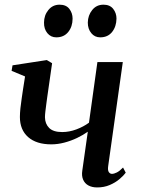

<svg xmlns="http://www.w3.org/2000/svg" viewBox="-20 -790 602 820"><path d="M202.5 -520 181.5 -373.5Q180 -362 177.8 -345.8Q175.5 -329.5 173.8 -314.2Q172 -299 172 -289Q172.5 -261 190 -243.5Q207.5 -226 245.5 -226Q276 -226 306.5 -237.5Q337 -249 360 -266L396 -525H504.5L442 -80.5Q439.5 -62.5 444.8 -55Q450 -47.5 458 -47.5Q467 -47.5 479 -53.5Q491 -59.5 505.5 -74.5L517 -52.5Q507.5 -39.5 490 -24.8Q472.5 -10 448.5 0.2Q424.5 10.5 395 10.5Q373 10.5 357.5 2Q342 -6.5 335 -22.8Q328 -39 331.5 -61.5L355 -227.5Q335.5 -213.5 309.5 -201Q283.5 -188.5 255 -181Q226.5 -173.5 199 -173.5Q135.5 -173.5 100.2 -204.5Q65 -235.5 65 -290.5Q65 -306.5 67.2 -327.8Q69.5 -349 72.8 -370.8Q76 -392.5 78.5 -409.5L87 -463.5L29.5 -487.5L33.5 -511L180 -533.5ZM220.5 -630.5Q197 -630.5 182.2 -648.5Q167.5 -666.5 168 -693.5Q168 -724.5 186.5 -747.2Q205 -770 234.5 -770Q262.5 -770 276.2 -752Q290 -734 290 -710.5Q290 -676.5 271.5 -653.5Q253 -630.5 220.5 -630.5ZM408 -630.5Q384.5 -630.5 369.8 -648.5Q355 -666.5 355 -693.5Q355.5 -724.5 373.8 -747.2Q392 -770 422 -770Q449.5 -770 463.5 -752Q477.5 -734 477.5 -710.5Q477 -676.5 458.8 -653.5Q440.5 -630.5 408 -630.5Z"/></svg>

Font: Merriweather 96pt Medium
Style: Italic
Weight: 500
Italic angle: -7.8°
Version: Version 2.101